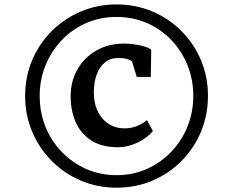

<svg xmlns="http://www.w3.org/2000/svg" viewBox="-20 -934 1080 890"><path d="M96.5 -489.5Q96.5 -578.5 129.2 -655.5Q162 -732.5 220.2 -790.5Q278.5 -848.5 355.5 -881Q432.5 -913.5 520.5 -913.5Q609 -913.5 686 -881Q763 -848.5 821 -790.2Q879 -732 911.5 -655.2Q944 -578.5 944 -489.5Q944 -400.5 911.5 -323.2Q879 -246 821 -187.5Q763 -129 686 -96.5Q609 -64 520.5 -64Q432.5 -64 355.5 -96.5Q278.5 -129 220.2 -187.5Q162 -246 129.2 -323.2Q96.5 -400.5 96.5 -489.5ZM164 -489.5Q164 -412.5 191 -346Q218 -279.5 266.8 -229.2Q315.5 -179 380.2 -150.5Q445 -122 520.5 -122Q596 -122 660.5 -150.8Q725 -179.5 773.5 -230Q822 -280.5 849 -347.2Q876 -414 876 -489.5Q876 -565.5 849 -632Q822 -698.5 773.8 -748.8Q725.5 -799 660.8 -827.2Q596 -855.5 520.5 -855.5Q444.5 -855.5 379.5 -827Q314.5 -798.5 266.2 -748Q218 -697.5 191 -631.2Q164 -565 164 -489.5ZM525.5 -251.5Q452.5 -251.5 404 -282.2Q355.5 -313 331.5 -366.5Q307.5 -420 307.5 -488Q307.5 -557.5 339 -612.5Q370.5 -667.5 426.5 -699.8Q482.5 -732 555.5 -732Q577 -732 602.8 -728.5Q628.5 -725 650 -718.5Q671.5 -712 681 -702.5L679 -577H614L592 -649.5Q584.5 -655 570.2 -660Q556 -665 526.5 -665Q490.5 -665 465.8 -644.2Q441 -623.5 428 -587.8Q415 -552 415 -506Q415 -431 454.8 -385Q494.5 -339 558.5 -339Q588 -339 615.5 -350Q643 -361 661 -377.5L688.5 -326.5Q675 -309 650 -291.8Q625 -274.5 593 -263Q561 -251.5 525.5 -251.5Z"/></svg>

Font: Merriweather 36pt Black
Style: Regular
Weight: 900
Version: Version 2.100